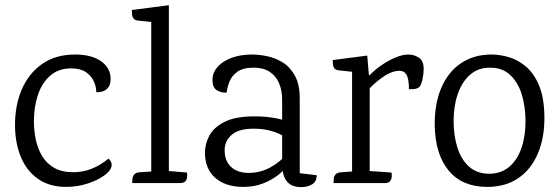

<svg xmlns="http://www.w3.org/2000/svg" viewBox="-20 -718 2194 753"><path d="M274.5 -504.2Q339.2 -504.2 376.5 -477.8Q413.8 -451.3 413.8 -408.6Q413.8 -387.8 405.6 -376.4Q397.5 -364.9 384.9 -360.4Q372.3 -355.9 357.6 -356.3Q357.6 -378.1 347.8 -399.5Q338.1 -420.8 316.6 -435.3Q295.1 -449.8 258.9 -449.8Q209.7 -449.8 177 -421.3Q144.3 -392.8 128.7 -345.8Q113 -298.8 113 -242Q113 -205.4 120.4 -170.3Q127.8 -135.3 145.1 -106.2Q162.4 -77.1 192.3 -59.9Q222.1 -42.6 267.9 -42.6Q304.5 -42.6 338.4 -55.7Q372.2 -68.9 405.4 -95.8Q411.6 -91.2 414.7 -84.6Q417.9 -78 417.9 -71.6Q417.9 -51.8 391.6 -31.8Q365.3 -11.9 324.5 1.6Q283.6 15 239.1 15Q174.4 15 129.7 -16Q85.1 -47 62.4 -100.9Q39.7 -154.9 38.9 -223.6Q38.2 -303.5 65.2 -366.8Q92.3 -430.1 145.2 -467.1Q198.2 -504.2 274.5 -504.2Z M642.3 -697.6V0H573.2V-631.7L520.8 -637.3Q508.9 -638.5 503.7 -645.9Q498.4 -653.3 497.8 -663Q497.2 -672.8 497.2 -678.8ZM642.3 -47.3 713.3 -41.3Q714.3 -36.3 714.1 -26.2Q713.9 -16.2 707.9 -8.1Q702 0 685.7 0H498.2Q499.2 -5 499.3 -14.6Q499.4 -24.2 505.7 -32.8Q511.9 -41.5 529.6 -42.5L573.2 -45.3Z M970.9 -504.2Q995 -504.2 1026.7 -497.8Q1058.3 -491.5 1087.7 -473.8Q1117.1 -456.1 1136.3 -421.7Q1155.6 -387.2 1155.6 -331.1V-38.8L1222.1 -30.8Q1222.1 -5.8 1204.2 5Q1186.2 15.8 1161.3 15.8Q1132.3 15.8 1115.6 3.4Q1099 -9.1 1092.7 -30Q1086.5 -50.9 1086.5 -76.7V-327.2Q1086.5 -363.4 1074.4 -391.8Q1062.3 -420.2 1037.6 -436.4Q1012.8 -452.6 974.2 -452.6Q933 -452.6 911 -436.6Q888.9 -420.6 879.8 -397.7Q870.7 -374.8 869.1 -354.9Q847.7 -353.3 830.4 -364.1Q813.2 -375 813.2 -404.5Q813.2 -446.7 856.8 -475.5Q900.4 -504.2 970.9 -504.2ZM978.4 -261.6Q1023.1 -261.6 1060.6 -254.5Q1098.2 -247.4 1122.3 -235.1L1123.5 -158.3Q1115.6 -170.1 1095.4 -182.5Q1075.2 -194.9 1044.8 -204.1Q1014.4 -213.3 974.7 -213.3Q916.2 -213.3 888.6 -189.2Q861 -165.1 861 -128.8Q861 -86.8 886.2 -63.4Q911.5 -39.9 955.2 -39.9Q1000.4 -39.9 1039.7 -61.2Q1078.9 -82.6 1106.6 -115.6L1111.6 -74.5Q1097.6 -53.1 1072 -32.6Q1046.3 -12 1011.4 1.5Q976.5 15 934.3 15Q864.7 15 824.2 -20.4Q783.8 -55.8 783.8 -119.3Q783.8 -152.4 800.3 -184.8Q816.9 -217.2 859.4 -239.4Q902 -261.6 978.4 -261.6Z M1581.8 -504.2Q1603.2 -504.2 1622.4 -492.2Q1641.6 -480.2 1641.6 -447.8Q1641.6 -428.7 1637 -407.3Q1632.4 -385.9 1625.1 -377.3Q1617.5 -370.9 1607.4 -369.1Q1597.2 -367.3 1583.9 -368.5Q1583.9 -390.3 1580.8 -406.2Q1577.7 -422.1 1569.6 -431.2Q1561.5 -440.3 1545.9 -440.3Q1520.2 -440.3 1490.6 -421.8Q1461.1 -403.3 1429.9 -372.2V-47.3L1515.6 -41.3Q1516.6 -36.3 1516.4 -26.2Q1516.2 -16.2 1510.2 -8.1Q1504.3 0 1488 0H1287.8Q1288.8 -5 1288.9 -14.6Q1289 -24.2 1295.2 -32.8Q1301.5 -41.5 1319.2 -42.5L1360.8 -45.3V-436.5L1307.3 -442.3Q1296.1 -443.5 1291.1 -450.7Q1286.2 -458 1285.6 -467.3Q1285 -476.5 1285 -482.5L1420.2 -500L1426.8 -423.3H1429.8Q1448.8 -443.3 1475.5 -461.8Q1502.1 -480.4 1530.6 -492.3Q1559.1 -504.2 1581.8 -504.2Z M1907.5 -504.2Q1941.7 -504.2 1977.7 -493.2Q2013.7 -482.2 2044.6 -455.2Q2075.6 -428.2 2094.9 -380.8Q2114.3 -333.4 2115.1 -259.7Q2115.9 -178.7 2089.7 -116.6Q2063.6 -54.5 2013.4 -19.8Q1963.1 15 1890.8 15Q1792.6 15 1739.6 -49.1Q1686.5 -113.3 1684.9 -227.7Q1684.2 -312.8 1711.4 -375Q1738.6 -437.2 1788.9 -470.7Q1839.3 -504.2 1907.5 -504.2ZM1900.4 -452.5Q1854.4 -452.5 1822.7 -424.1Q1791.1 -395.8 1775.1 -348.8Q1759 -301.9 1759 -243.1Q1759 -186.3 1773.9 -139Q1788.8 -91.8 1820 -64.1Q1851.2 -36.5 1899.6 -36.5Q1945.7 -37.3 1977.3 -64Q2008.9 -90.8 2025 -137.3Q2041 -183.8 2041 -243Q2041 -297.1 2026.9 -345.3Q2012.8 -393.4 1981.6 -423.3Q1950.4 -453.3 1900.4 -452.5Z"/></svg>

Font: Karma Variable Light
Style: Regular
Weight: 300
Designer: Joana Correia
Foundry: Indian Type Foundry
Version: Version 3.000